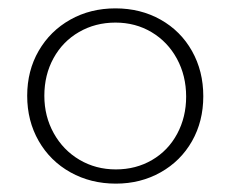

<svg xmlns="http://www.w3.org/2000/svg" viewBox="-20 -435 551 459"><path d="M45 -206Q45 -266 72.5 -313.5Q100 -361 148 -388Q196 -415 256 -415Q316 -415 364 -388Q412 -361 439 -313Q466 -265 466 -205Q466 -145 439 -97.5Q412 -50 364 -23Q316 4 257 4Q197 4 148.5 -23Q100 -50 72.5 -98Q45 -146 45 -206ZM425 -204Q425 -254 403 -294.5Q381 -335 342.5 -358Q304 -381 256 -381Q208 -381 169 -358.5Q130 -336 108 -296Q86 -256 86 -206Q86 -157 108.5 -116.5Q131 -76 170 -53Q209 -30 257 -30Q305 -30 343.5 -52.5Q382 -75 403.5 -115Q425 -155 425 -204Z"/></svg>

Font: Ysabeau Light
Style: Regular
Weight: 300
Designer: Christian Thalmann (Catharsis Fonts)
Version: Version 0.003